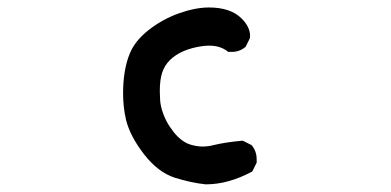

<svg xmlns="http://www.w3.org/2000/svg" viewBox="-20 -475 1040 511"><path d="M307.6 -226.6Q307.6 -289.1 325.2 -332Q338.9 -366.2 375.5 -395Q412.1 -423.8 456.1 -439.5Q500 -455.1 536.1 -455.1Q593.8 -455.1 623 -425.8Q645.5 -403.3 645.5 -379.9Q645.5 -374 644.5 -372.1L633.8 -350.6Q618.2 -336.9 596.7 -336.9Q593.8 -336.9 586.9 -336.9L585 -338.9Q565.4 -353.5 537.1 -353.5Q529.3 -353.5 520.5 -352.5Q461.9 -344.7 431.6 -314.5Q418 -300.8 411.6 -281.7Q405.3 -262.7 405.3 -232.4Q405.3 -223.6 406.2 -208Q407.2 -192.4 414.1 -173.3Q420.9 -154.3 431.6 -138.2Q442.4 -122.1 452.1 -112.3Q468.8 -95.7 486.3 -90.3Q503.9 -85 519 -85Q534.2 -85 548.8 -88.9Q581.1 -96.7 626 -100.6L649.4 -88.9Q663.1 -73.2 663.1 -50.8Q663.1 -47.9 663.1 -42L651.4 -18.6Q587.9 15.6 528.3 15.6H527.3Q489.3 11.7 445.3 -2Q400.4 -16.6 363.3 -64.5Q326.2 -112.3 315.4 -156.2Q307.6 -189.5 307.6 -226.6Z"/></svg>

Font: JasonHandwriting2
Style: SemiBold
Weight: 600
Version: Version 1.04.7